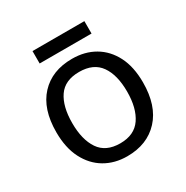

<svg xmlns="http://www.w3.org/2000/svg" viewBox="-159 -810 922 952"><g transform="rotate(-30 302.5 -333.5)"><path d="M551 -269Q551 -136 483.5 -63Q416 10 301 10Q230 10 174.5 -22.5Q119 -55 87 -117.5Q55 -180 55 -269Q55 -402 122 -474Q189 -546 304 -546Q377 -546 432.5 -513.5Q488 -481 519.5 -419.5Q551 -358 551 -269ZM146 -269Q146 -174 183.5 -118.5Q221 -63 303 -63Q384 -63 422 -118.5Q460 -174 460 -269Q460 -364 422 -418Q384 -472 302 -472Q220 -472 183 -418Q146 -364 146 -269ZM451 -677V-606H154V-677Z"/></g></svg>

Font: Noto Sans Adlam
Style: Regular
Weight: 400
Designer: Mark Jamra, Neil Patel
Foundry: JamraPatel LLC
Version: Version 3.001